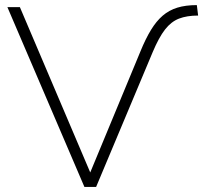

<svg xmlns="http://www.w3.org/2000/svg" viewBox="-20 -733 797 753"><path d="M311 0 9 -705H58L341 -40H327L531 -532Q551 -581 572 -615.5Q593 -650 618 -671.5Q643 -693 675.5 -703Q708 -713 752 -713L757 -672Q713 -672 682 -660Q651 -648 627 -617Q603 -586 579 -529L357 0Z"/></svg>

Font: Nunito Sans 10pt ExtraLight
Style: Regular
Weight: 250
Designer: Vernon Adams
Foundry: Vernon Adams
Version: Version 3.101;gftools[0.9.27]